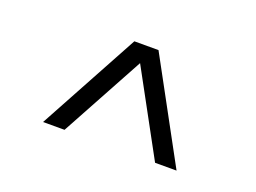

<svg xmlns="http://www.w3.org/2000/svg" viewBox="-59 -819 718 538"><g transform="rotate(20 300.0 -550.0)"><path d="M101 -400H165L300 -648L435 -400H499L336 -700H264Z"/></g></svg>

Font: CommitMonoV142 ExtLt
Style: Regular
Weight: 200
Monospace: yes
Designer: Eigil Nikolajsen
Foundry: Eigil Nikolajsen
Version: Version 1.142